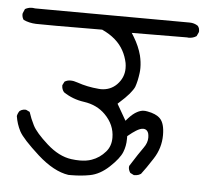

<svg xmlns="http://www.w3.org/2000/svg" viewBox="-43 -597 657 611"><g transform="rotate(5 285.5 -291.0)"><path d="M206.1 -31.7Q237.3 -31.7 265.6 -37.1Q296.9 -43 326.2 -70.3Q356.4 -98.6 364.7 -119.6Q372.6 -139.2 372.6 -161.6Q372.6 -164.1 372.6 -170.9Q389.2 -184.6 398.9 -190.4Q412.1 -198.7 421.4 -198.7Q428.7 -198.7 433.6 -193.8Q437 -190.4 438.5 -184.6Q439.9 -178.7 439.9 -171.9Q439.9 -155.3 428.2 -139.2Q414.6 -120.6 387.2 -77.1Q386.7 -75.7 386.7 -72.8Q386.7 -64 392.6 -55.2L404.3 -49.3Q405.3 -49.3 407.5 -49.3Q409.7 -49.3 413.1 -49.8Q420.4 -50.8 426.8 -55.2Q440.9 -73.2 462.9 -107.4Q485.8 -142.6 485.8 -184.1Q485.8 -221.7 470.7 -236.8Q457.5 -250 429.7 -254.9Q425.3 -255.9 422.6 -255.9Q419.9 -255.9 416.7 -255.9Q413.6 -255.9 408.2 -254.4Q402.8 -252.9 397.5 -250Q384.3 -243.2 370.6 -228L362.8 -219.2L333 -271Q347.7 -284.2 355.5 -292Q363.3 -299.8 369.1 -306.6Q380.4 -320.3 384.3 -329.1Q391.1 -347.7 394.5 -374.5Q395.5 -382.3 395.5 -390.6Q395.5 -409.7 390.6 -430.2Q382.8 -459.5 366.2 -486.8L358.4 -499.5L534.7 -500.5Q537.6 -500 540 -500Q554.2 -500 564.9 -507.3L570.8 -520Q571.3 -522 571.3 -523.4Q571.3 -524.9 571 -526.9Q570.8 -528.8 570.3 -531.7Q568.8 -536.6 565.4 -540.5Q553.7 -548.3 539.1 -548.3L45.4 -550.3Q40 -551.3 37.1 -551.3Q34.2 -551.3 30.5 -551Q26.9 -550.8 22.2 -549.3Q17.6 -547.9 13.2 -545.4L7.3 -531.7Q6.8 -530.3 6.8 -528.3Q6.8 -518.1 12.2 -510.7Q30.3 -502.4 52.2 -501.5Q64 -501 116.5 -501Q168.9 -501 261.7 -501.5H263.7Q313 -479 333.5 -440.4Q342.8 -423.3 347.2 -402.3Q348.6 -394 348.6 -385.3Q348.6 -355.5 326.7 -333Q306.2 -312.5 275.9 -312.5Q272.5 -312.5 268.6 -313Q232.4 -315.9 200.2 -327.1Q188 -331.5 177.7 -331.5Q167 -331.5 158.7 -326.2L152.8 -314.5Q152.8 -314 152.8 -313.5Q152.8 -301.3 160.2 -292.5Q189.9 -272.5 226.1 -267.6Q267.6 -261.7 294.4 -234.9Q326.2 -203.1 326.2 -161.6Q326.2 -134.8 310.5 -116.7Q292 -95.2 266.6 -86.4Q250.5 -80.6 228.5 -80.6Q215.8 -80.6 201.7 -82.5Q161.6 -87.9 123 -122.6Q85 -156.7 73.7 -179.2Q63.5 -199.2 56.6 -220.7L45.4 -226.1Q43.9 -226.6 41.7 -226.6Q39.6 -226.6 36.6 -226.1Q30.3 -225.1 24.4 -220.7Q19 -213.4 17.1 -204.1Q21 -178.7 32.7 -156.2Q44.9 -133.3 97.7 -85.4Q149.9 -38.6 196.8 -31.7Q201.7 -31.7 206.1 -31.7Z"/></g></svg>

Font: NaikaiFont
Style: Light
Weight: 300
Version: Version 1.89